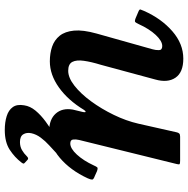

<svg xmlns="http://www.w3.org/2000/svg" viewBox="-12 -560 769 784"><g transform="rotate(90 372.0 -168.5)"><path d="M511.5 196Q561 196 592 175.8Q623 155.5 644 128Q648 122.5 648.5 120Q649 117.5 645 114L633 103Q627 97 618 106.5Q607.5 117.5 593.2 125.8Q579 134 560.5 134Q537 134 528.8 120.2Q520.5 106.5 524.5 87.5Q529 67 542.8 48.8Q556.5 30.5 573.8 14.8Q591 -1 605 -14Q612.5 -21 614 -26.2Q615.5 -31.5 610 -37.5Q608 -41 599.5 -41.8Q591 -42.5 581.5 -37Q558.5 -23.5 530.8 -6.8Q503 10 476.8 29.2Q450.5 48.5 432.2 70.5Q414 92.5 410.5 117Q405.5 146 417.8 163.2Q430 180.5 454.8 188.2Q479.5 196 511.5 196ZM25 -372.5Q20.5 -362 19.2 -357.8Q18 -353.5 29.5 -349L55.5 -338Q67.5 -333.5 70.8 -337Q74 -340.5 79 -351Q98.5 -394 123.2 -420.5Q148 -447 168.5 -447Q185 -447 185.2 -433.5Q185.5 -420 181.5 -406.5L117.5 -179Q102 -123.5 105.5 -86.8Q109 -50 126.5 -28.2Q144 -6.5 171.2 2.8Q198.5 12 231 12Q285.5 12 337.5 -25Q389.5 -62 429 -127Q434 -134.5 437 -134Q440 -133.5 438 -123.5L428 -82Q420.5 -39 444.2 -12.2Q468 14.5 514 14.5Q574 14.5 625 -28.8Q676 -72 708.5 -142.5Q714 -155 713.8 -160.8Q713.5 -166.5 699.5 -171.5L679.5 -180.5Q667 -185 663.8 -181.5Q660.5 -178 655.5 -166.5Q636.5 -125.5 611.8 -98.5Q587 -71.5 566.5 -71.5Q551.5 -71.5 550.2 -83.2Q549 -95 552 -107.5L650.5 -507Q653 -516.5 650.2 -518.2Q647.5 -520 635.5 -520H538.5Q529 -520 525.5 -516.2Q522 -512.5 520.5 -505L485.5 -349.5Q474 -299.5 449.5 -249Q425 -198.5 394 -156.2Q363 -114 330.5 -88.5Q298 -63 269.5 -63Q242 -63 233.2 -80Q224.5 -97 228.8 -127Q233 -157 245 -196L305 -418Q319.5 -469 297.8 -501Q276 -533 220 -533Q159.5 -533 108 -488.2Q56.5 -443.5 25 -372.5Z"/></g></svg>

Font: Besley SemiBold
Style: Italic
Weight: 600
Italic angle: -13°
Designer: Owen Earl
Foundry: indestructible type*
Version: Version 2.001